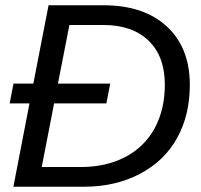

<svg xmlns="http://www.w3.org/2000/svg" viewBox="-20 -708 762 728"><path d="M373 -688Q525.4 -688 612.5 -607.7Q699.7 -527.3 699.7 -386.2Q699.7 -272 651.6 -184.8Q603.5 -97.7 510.5 -48.8Q417.5 0 298.8 0H30.8L91.8 -315.9H16.6L31.2 -391.1H106.4L164.1 -688ZM199.7 -391.1H397.9L383.3 -315.9H185.1L138.2 -74.7H286.6Q381.8 -74.7 454.6 -112.5Q527.3 -150.4 566.2 -221.4Q605 -292.5 605 -387.2Q605 -494.1 543.5 -553.7Q481.9 -613.3 371.1 -613.3H243.2Z"/></svg>

Font: Liberation Sans
Style: Italic
Weight: 400
Italic angle: -12°
Designer: Steve Matteson
Foundry: Ascender Corporation
Version: Version 2.1.5